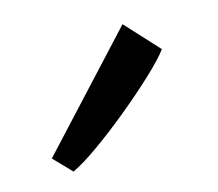

<svg xmlns="http://www.w3.org/2000/svg" viewBox="-40 -877 354 312"><g transform="rotate(-10 136.5 -721.0)"><path d="M59 -610 28 -637 179 -832 235 -781Q225.5 -765.5 203.5 -741Q181.5 -716.5 154.5 -690Q127.5 -663.5 102 -641.8Q76.5 -620 59 -610Z"/></g></svg>

Font: Merriweather Sans Light
Style: Italic
Weight: 300
Italic angle: -7.5°
Designer: Eben Sorkin
Foundry: Eben Sorkin
Version: Version 2.001; ttfautohint (v1.8.3)